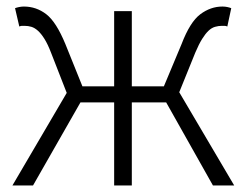

<svg xmlns="http://www.w3.org/2000/svg" viewBox="-20 -567 754 587"><path d="M184 -283 136 -406Q126 -432 116 -448Q106 -464 96 -473Q86 -482 76 -485Q66 -488 55 -488Q50 -488 47 -488Q44 -488 39 -486L26 -542Q31 -544 38.5 -545.5Q46 -547 53 -547Q91 -547 121.5 -523.5Q152 -500 180 -432L232 -303H329V-533H383V-303H481L535 -432Q561 -500 592.5 -523.5Q624 -547 660 -547Q668 -547 675 -545.5Q682 -544 687 -542L675 -486Q670 -488 667 -488Q664 -488 658 -488Q648 -488 637.5 -485Q627 -482 617.5 -473Q608 -464 598 -448Q588 -432 577 -406L528 -285L696 0H631L488 -254H383V0H329V-254H226L81 0H18Z"/></svg>

Font: Kinto Sans Light
Style: Regular
Weight: 300
Designer: Authors: Ryoko NISHIZUKA  (kana & ideographs); Paul D. Hunt (Latin, Greek & Cyrillic); Wenlong ZHANG  (bopomofo); Sandol
Foundry: Adobe Systems Incorporated, ookami Inc.
Version: Version 0.001